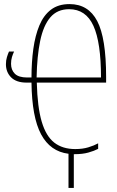

<svg xmlns="http://www.w3.org/2000/svg" viewBox="-20 -744 570 939"><path d="M346 10Q343 10 341 10V175H315V8Q226 -3 181 -87Q136 -171 134 -340H110Q60 -340 34.5 -365.5Q9 -391 9 -430Q9 -449 14 -465Q19 -481 24 -492H49Q43 -480 38.5 -465Q34 -450 34 -432Q34 -402 52.5 -383.5Q71 -365 113 -365H134Q134 -440 143 -505Q152 -570 172.5 -619.5Q193 -669 229 -696.5Q265 -724 320 -724Q412 -724 455.5 -641Q499 -558 499 -367V-340H160Q163 -220 184 -149Q205 -78 245.5 -46.5Q286 -15 348 -15Q384 -15 412 -23.5Q440 -32 460 -43V-16Q441 -6 412.5 2Q384 10 346 10ZM474 -365Q474 -536 437 -617.5Q400 -699 318 -699Q260 -699 226 -659Q192 -619 176.5 -544Q161 -469 159 -365Z"/></svg>

Font: Noto Sans Mono Condensed Thin
Style: Regular
Weight: 100
Width: 3
Designer: Monotype Design Team
Foundry: Monotype Imaging Inc.
Version: Version 2.014; ttfautohint (v1.8.4.7-5d5b)